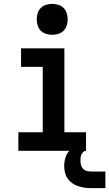

<svg xmlns="http://www.w3.org/2000/svg" viewBox="-20 -780 565 993"><path d="M75 0V-96H201V-434H89V-530H313V-96H425V0ZM250 -600Q234 -600 218 -605Q202 -610 191 -621Q180 -632 175 -648Q170 -664 170 -680Q170 -696 175 -712Q180 -728 191 -739Q202 -750 218 -755Q234 -760 250 -760Q266 -760 282 -755Q298 -750 309 -739Q320 -728 325 -712Q330 -696 330 -680Q330 -664 325 -648Q320 -632 309 -621Q298 -610 282 -605Q266 -600 250 -600ZM450 193Q433 193 416 190.5Q399 188 383 182.5Q367 177 353 167Q339 157 329.5 143Q320 129 316 112Q312 95 312 78Q312 56 319 34Q326 12 342 -4Q358 -20 380.5 -26.5Q403 -33 425 -33V0Q417 0 410.5 6Q404 12 401 19.5Q398 27 397 35Q396 43 396 52Q396 63 399 74Q402 85 409.5 93Q417 101 428 104Q439 107 450 107H525V193Z"/></svg>

Font: Iosevka Slab
Style: Bold
Weight: 700
Monospace: yes
Designer: Belleve Invis
Foundry: Belleve Invis
Version: Version 11.1.1; ttfautohint (v1.8.3)